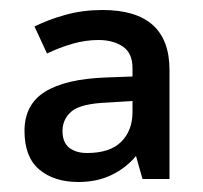

<svg xmlns="http://www.w3.org/2000/svg" viewBox="-20 -742 406 384"><path d="M185 -722Q252 -722 285.5 -692Q319 -662 319 -602V-384H265L252 -430Q232 -406 203 -392Q174 -378 137 -378Q88 -378 58.5 -403Q29 -428 29 -480Q29 -533 70 -558.5Q111 -584 191 -587L245 -589V-606Q245 -636 225.5 -649Q206 -662 177 -662Q151 -662 125 -654.5Q99 -647 74 -635L49 -689Q77 -703 111.5 -712.5Q146 -722 185 -722ZM197 -537Q142 -535 123.5 -519.5Q105 -504 105 -480Q105 -457 118.5 -446.5Q132 -436 154 -436Q200 -436 222.5 -458.5Q245 -481 245 -518V-540Z"/></svg>

Font: Noto Sans Adlam Unjoined Medium
Style: Regular
Weight: 500
Version: Version 3.001